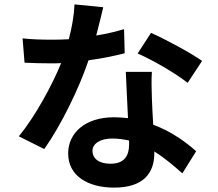

<svg xmlns="http://www.w3.org/2000/svg" viewBox="-20 -800 996 876"><path d="M902 -522C855 -556 737 -620 669 -650L608 -556C673 -528 781 -466 836 -422ZM546 -667C509 -656 465 -645 419 -638C432 -688 444 -736 451 -767L320 -780C318 -731 308 -674 294 -621C266 -619 237 -619 209 -619C175 -619 124 -620 83 -625L92 -514C133 -512 171 -511 210 -511C227 -511 243 -511 259 -512C217 -410 142 -271 66 -178L182 -120C258 -228 339 -392 384 -525C447 -533 506 -546 549 -557ZM569 -141C569 -90 548 -53 484 -53C432 -53 402 -76 402 -112C402 -145 438 -168 492 -168C519 -168 544 -164 569 -159ZM554 -472C556 -415 561 -332 564 -261C544 -263 522 -265 500 -265C368 -265 291 -193 291 -100C291 4 383 56 501 56C636 56 684 -12 684 -100V-109C735 -77 778 -39 812 -9L875 -110C827 -153 760 -201 679 -231C676 -278 674 -324 673 -351C672 -393 670 -432 673 -472Z"/></svg>

Font: Kinto Sans
Style: Bold
Weight: 700
Designer: Authors: Ryoko NISHIZUKA  (kana & ideographs); Paul D. Hunt (Latin, Greek & Cyrillic); Wenlong ZHANG  (bopomofo); Sandol
Foundry: Adobe Systems Incorporated, ookami Inc.
Version: Version 0.001